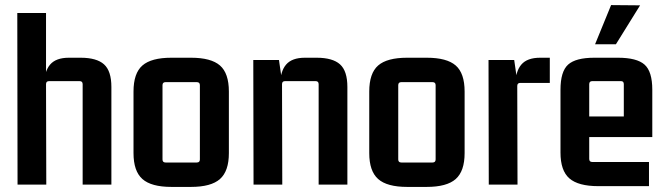

<svg xmlns="http://www.w3.org/2000/svg" viewBox="-20 -726 2623 755"><path d="M251 -499H297Q360 -499 389 -473Q418 -447 418 -384V0H305V-395Q305 -407 293 -407H173Q161 -407 161 -395L162 0H49L48 -675H161V-407L154 -394Q154 -445 177 -472Q200 -499 251 -499Z M754 -403H631Q619 -403 619 -391V-99Q619 -87 631 -87H754Q766 -87 766 -99V-391Q766 -403 754 -403ZM505 -124V-366Q505 -438 540 -468.5Q575 -499 654 -499H731Q810 -499 845 -468.5Q880 -438 880 -366V-124Q880 -53 845 -22Q810 9 731 9H654Q575 9 540 -22Q505 -53 505 -124Z M1179 -499H1225Q1288 -499 1317 -473Q1346 -447 1346 -384V0H1233V-395Q1233 -407 1221 -407H1101Q1089 -407 1089 -395L1090 0H977L976 -490H1077L1089 -407L1082 -394Q1082 -445 1105 -472Q1128 -499 1179 -499Z M1681 -403H1558Q1546 -403 1546 -391V-99Q1546 -87 1558 -87H1681Q1693 -87 1693 -99V-391Q1693 -403 1681 -403ZM1432 -124V-366Q1432 -438 1467 -468.5Q1502 -499 1581 -499H1658Q1737 -499 1772 -468.5Q1807 -438 1807 -366V-124Q1807 -53 1772 -22Q1737 9 1658 9H1581Q1502 9 1467 -22Q1432 -53 1432 -124Z M2104 -499H2142V-400H2026Q2014 -400 2014 -388L2015 0H1902L1901 -490H2002L2014 -407L2007 -394Q2007 -445 2030 -472Q2053 -499 2104 -499Z M2532 6H2333Q2254 6 2219 -24.5Q2184 -55 2184 -126V-373Q2184 -445 2214 -472Q2244 -499 2317 -499H2410Q2484 -499 2514.5 -472Q2545 -445 2545 -373V-187H2284V-268H2433V-395Q2433 -407 2422 -407H2309Q2297 -407 2297 -395V-101Q2297 -89 2309 -89H2532ZM2320 -552H2402L2497 -705L2383 -706Z"/></svg>

Font: Gemunu Libre ExtraLight
Style: Bold
Weight: 700
Version: Version 1.100